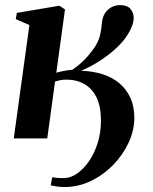

<svg xmlns="http://www.w3.org/2000/svg" viewBox="-20 -558 617 774"><path d="M35.5 0 98.5 -457 43.5 -481 48 -506 219.5 -535 242 -520 207 -265Q216 -267.5 226.8 -270Q237.5 -272.5 249.5 -274.2Q261.5 -276 272 -277Q295.5 -293 312 -308.8Q328.5 -324.5 340.5 -339.5Q352.5 -354.5 361.5 -367.5Q377.5 -391.5 383.5 -417Q389.5 -442.5 391 -468Q393.5 -490.5 404 -506Q414.5 -521.5 430.5 -529.5Q446.5 -537.5 463 -537.5Q493 -537.5 506 -522Q519 -506.5 519 -485.5Q519 -467.5 508.5 -444.2Q498 -421 482.5 -401Q466 -379 439.2 -355.5Q412.5 -332 378.8 -310.5Q345 -289 307 -272.5Q353 -271.5 392.2 -259.2Q431.5 -247 460.5 -223Q489.5 -199 505.5 -164Q521.5 -129 521.5 -83Q521.5 -32.5 498.5 17Q475.5 66.5 436 107Q396.5 147.5 346 171.8Q295.5 196 240 196Q226 196 209.2 193.8Q192.5 191.5 184.5 189L190.5 156.5Q198 157.5 208.5 158.8Q219 160 237 160Q264 160 290.5 141.8Q317 123.5 339 91.5Q361 59.5 374 17.5Q387 -24.5 387 -72.5Q387 -127.5 369.8 -163.8Q352.5 -200 321.2 -218.5Q290 -237 247 -237Q235 -237 223.2 -234.8Q211.5 -232.5 202 -229.5L170.5 0Z"/></svg>

Font: Merriweather 96pt
Style: Bold Italic
Weight: 700
Italic angle: -7.8°
Version: Version 2.101